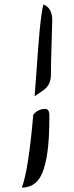

<svg xmlns="http://www.w3.org/2000/svg" viewBox="-20 -719 335 871"><path d="M79 132Q109 54 131 -199Q153 -225 185 -225Q204 -225 204 -195Q204 -114 198.5 -57Q193 0 179.5 44.5Q166 89 141 110.5Q116 132 79 132ZM137 -282 145 -388Q150 -456 152.5 -493Q155 -530 159.5 -576.5Q164 -623 168 -652Q172 -681 177 -699Q217 -683 217 -627Q217 -607 214 -520.5Q211 -434 211 -380Q211 -333 177 -310Z"/></svg>

Font: TypoPRO Dancing Script
Style: Bold
Weight: 700
Designer: Pablo Impallari
Foundry: Pablo Impallari. www.impallari.com Igino Marini. www.ikern.com
Version: Version 1.002